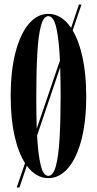

<svg xmlns="http://www.w3.org/2000/svg" viewBox="-20 -772 426 844"><path d="M53.5 52 90 -55Q60.5 -101 43.8 -175.8Q27 -250.5 27 -349Q27 -461 48.2 -542.2Q69.5 -623.5 106.8 -667.2Q144 -711 192.5 -711Q250.5 -711 292.5 -649.5L327 -752H338L299.5 -638Q327.5 -591.5 343.2 -518Q359 -444.5 359 -349Q359 -237.5 337.8 -156.8Q316.5 -76 278.8 -32.5Q241 11 192.5 11Q138 11 98 -43.5L65.5 52ZM139.5 -349Q139.5 -310 140 -274.2Q140.5 -238.5 141.5 -206.5L243.5 -506Q239.5 -596.5 227.8 -648.8Q216 -701 192.5 -701Q171 -701 159.5 -656.8Q148 -612.5 143.8 -533.2Q139.5 -454 139.5 -349ZM192.5 1Q214 1 225.8 -42.8Q237.5 -86.5 242 -165.5Q246.5 -244.5 246.5 -349Q246.5 -383.5 246 -415.2Q245.5 -447 244.5 -476L143 -176Q147.5 -93.5 158.8 -46.2Q170 1 192.5 1Z"/></svg>

Font: Imbue 100pt SemiBold
Style: Regular
Weight: 600
Designer: Tyler Finck
Foundry: Etcetera Type Company
Version: Version 1.102; ttfautohint (v1.8.3)